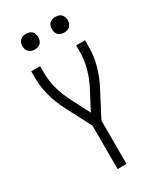

<svg xmlns="http://www.w3.org/2000/svg" viewBox="-230 -1020 935 1104"><g transform="rotate(-30 237.5 -468.5)"><path d="M208 0V-288L122 -453Q93 -508 76 -568.5Q59 -629 59 -691V-735H118V-691Q118 -635 133.5 -581Q149 -527 175 -478L237 -358L300 -478Q326 -527 341.5 -581Q357 -635 357 -691V-735H416V-691Q416 -629 399 -568.5Q382 -508 353 -453L267 -288V0ZM335 -833Q325 -833 314.5 -836Q304 -839 296.5 -846.5Q289 -854 286 -864Q283 -874 283 -885Q283 -896 286 -906Q289 -916 296.5 -923.5Q304 -931 314.5 -934Q325 -937 335 -937Q346 -937 356 -934Q366 -931 373.5 -923.5Q381 -916 384.5 -906Q388 -896 388 -885Q388 -874 384.5 -864Q381 -854 373.5 -846.5Q366 -839 356 -836Q346 -833 335 -833ZM140 -833Q129 -833 119 -836Q109 -839 101.5 -846.5Q94 -854 90.5 -864Q87 -874 87 -885Q87 -896 90.5 -906Q94 -916 101.5 -923.5Q109 -931 119 -934Q129 -937 140 -937Q150 -937 160.5 -934Q171 -931 178.5 -923.5Q186 -916 189 -906Q192 -896 192 -885Q192 -874 189 -864Q186 -854 178.5 -846.5Q171 -839 160.5 -836Q150 -833 140 -833Z"/></g></svg>

Font: Iosevka QP Light
Style: Regular
Weight: 300
Designer: Belleve Invis
Foundry: Belleve Invis
Version: Version 20.0.0; ttfautohint (v1.8.4)